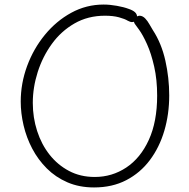

<svg xmlns="http://www.w3.org/2000/svg" viewBox="-20 -803 831 843"><path d="M545 -764Q563 -758 572.5 -749.5Q582 -741 582 -728Q582 -723 579.5 -718Q577 -713 572 -709.5Q567 -706 559.5 -706Q552 -706 541 -712Q528 -720 502.5 -727Q477 -734 441 -734Q366 -734 307 -700Q248 -666 207.5 -610Q167 -554 145.5 -486.5Q124 -419 124 -351Q124 -287 143 -228Q162 -169 197.5 -124Q233 -79 283 -52.5Q333 -26 396 -26Q472 -26 534.5 -67.5Q597 -109 633.5 -189Q670 -269 670 -383Q670 -453 657 -510.5Q644 -568 625.5 -609Q607 -650 591 -672Q579 -689 573.5 -696Q568 -703 568 -711Q568 -715 570 -719Q572 -723 575.5 -726.5Q579 -730 584 -732Q589 -734 594 -734Q607 -733 617.5 -722Q628 -711 636 -696.5Q644 -682 651 -671Q689 -613 706 -537Q723 -461 723 -384Q723 -302 701.5 -229Q680 -156 638 -100Q596 -44 534.5 -12Q473 20 393 20Q328 20 276 -2.5Q224 -25 185.5 -63.5Q147 -102 121.5 -150.5Q96 -199 83.5 -252.5Q71 -306 71 -357Q71 -437 99 -513Q127 -589 177 -650Q227 -711 293 -747Q359 -783 435 -783Q462 -783 493 -777.5Q524 -772 545 -764Z"/></svg>

Font: Playpen Sans ExtraLight
Style: Regular
Weight: 250
Designer: Laura Meseguer, Veronika Burian, José Scaglione
Foundry: TypeTogether
Version: Version 1.001